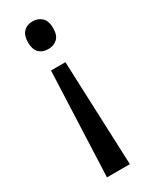

<svg xmlns="http://www.w3.org/2000/svg" viewBox="-193 -586 638 812"><g transform="rotate(-30 126.5 -179.5)"><path d="M90.8 -325.2H161.1L181.6 184.6H69.8ZM188.5 -476.6Q188.5 -440.9 171.1 -425Q153.8 -409.2 127 -409.2Q99.1 -409.2 82.5 -425.5Q65.9 -441.9 65.9 -476.6Q65.9 -510.3 82.5 -527.3Q99.1 -544.4 127 -544.4Q153.3 -544.4 170.9 -527.8Q188.5 -511.2 188.5 -476.6Z"/></g></svg>

Font: Open Sans SemiCondensed Medium
Style: Regular
Weight: 500
Width: 4
Designer: Monotype Design Team
Foundry: Monotype Imaging Inc.
Version: Version 3.000